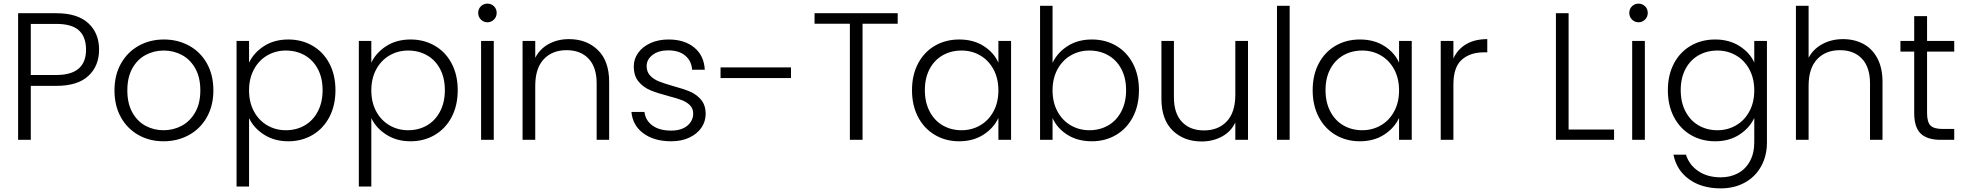

<svg xmlns="http://www.w3.org/2000/svg" viewBox="-20 -772 10844 1060"><path d="M291 -298H150V0H80V-699H291Q408 -699 467.5 -644Q527 -589 527 -498Q527 -408 468 -353Q409 -298 291 -298ZM291 -358Q455 -358 455 -498Q455 -568 416 -604Q377 -640 291 -640H150V-358Z M612 -273Q612 -358 648 -421.5Q684 -485 746 -519.5Q808 -554 885 -554Q962 -554 1024.5 -519.5Q1087 -485 1122.5 -421.5Q1158 -358 1158 -273Q1158 -189 1122 -125Q1086 -61 1023 -26.5Q960 8 883 8Q806 8 744.5 -26.5Q683 -61 647.5 -124.5Q612 -188 612 -273ZM1086 -273Q1086 -345 1058 -394.5Q1030 -444 984 -468.5Q938 -493 884 -493Q830 -493 784 -468.5Q738 -444 710.5 -394.5Q683 -345 683 -273Q683 -201 710.5 -151.5Q738 -102 783.5 -77.5Q829 -53 883 -53Q937 -53 983 -77.5Q1029 -102 1057.5 -151.5Q1086 -201 1086 -273Z M1355 -426Q1381 -481 1437.5 -517.5Q1494 -554 1572 -554Q1646 -554 1705.5 -519.5Q1765 -485 1798.5 -421.5Q1832 -358 1832 -274Q1832 -190 1798.5 -126Q1765 -62 1705.5 -27Q1646 8 1572 8Q1495 8 1438 -28.5Q1381 -65 1355 -120V258H1286V-546H1355ZM1558 -493Q1502 -493 1455.5 -466Q1409 -439 1382 -389Q1355 -339 1355 -273Q1355 -207 1382 -157Q1409 -107 1455.5 -80Q1502 -53 1558 -53Q1616 -53 1662 -79.5Q1708 -106 1734.5 -156.5Q1761 -207 1761 -274Q1761 -342 1734.5 -391.5Q1708 -441 1662 -467Q1616 -493 1558 -493Z M2030 -426Q2056 -481 2112.5 -517.5Q2169 -554 2247 -554Q2321 -554 2380.5 -519.5Q2440 -485 2473.5 -421.5Q2507 -358 2507 -274Q2507 -190 2473.5 -126Q2440 -62 2380.5 -27Q2321 8 2247 8Q2170 8 2113 -28.5Q2056 -65 2030 -120V258H1961V-546H2030ZM2233 -493Q2177 -493 2130.5 -466Q2084 -439 2057 -389Q2030 -339 2030 -273Q2030 -207 2057 -157Q2084 -107 2130.5 -80Q2177 -53 2233 -53Q2291 -53 2337 -79.5Q2383 -106 2409.5 -156.5Q2436 -207 2436 -274Q2436 -342 2409.5 -391.5Q2383 -441 2337 -467Q2291 -493 2233 -493Z M2620 -701Q2620 -723 2635 -737.5Q2650 -752 2671 -752Q2692 -752 2707 -737.5Q2722 -723 2722 -701Q2722 -679 2707 -664Q2692 -649 2671 -649Q2650 -649 2635 -664Q2620 -679 2620 -701ZM2706 -546V0H2636V-546Z M3343 -320V0H3274V-312Q3274 -401 3229.5 -448Q3185 -495 3108 -495Q3029 -495 2982 -445Q2935 -395 2935 -298V0H2865V-546H2935V-453Q2961 -503 3010 -529.5Q3059 -556 3121 -556Q3219 -556 3281 -495.5Q3343 -435 3343 -320Z M3466 -154H3538Q3543 -108 3581.5 -79.5Q3620 -51 3685 -51Q3742 -51 3774.5 -78Q3807 -105 3807 -145Q3807 -173 3789 -191Q3771 -209 3743.5 -219.5Q3716 -230 3669 -242Q3608 -258 3570 -274Q3532 -290 3505.5 -321.5Q3479 -353 3479 -406Q3479 -446 3503 -480Q3527 -514 3571 -534Q3615 -554 3671 -554Q3759 -554 3813 -509.5Q3867 -465 3871 -387H3801Q3798 -435 3763.5 -464.5Q3729 -494 3669 -494Q3616 -494 3583 -469Q3550 -444 3550 -407Q3550 -375 3569.5 -354.5Q3589 -334 3618 -322.5Q3647 -311 3696 -297Q3755 -281 3790 -266Q3825 -251 3850 -222Q3875 -193 3876 -145Q3876 -101 3852 -66.5Q3828 -32 3785 -12Q3742 8 3686 8Q3592 8 3532.5 -35.5Q3473 -79 3466 -154Z M4347 -400V-341H3958V-400Z M4936 -699V-641H4742V0H4672V-641H4477V-699Z M5276 -554Q5354 -554 5410.5 -518Q5467 -482 5492 -426V-546H5562V0H5492V-121Q5466 -65 5409.5 -28.5Q5353 8 5275 8Q5201 8 5141.5 -27Q5082 -62 5048.5 -126Q5015 -190 5015 -274Q5015 -358 5048.5 -421.5Q5082 -485 5141.5 -519.5Q5201 -554 5276 -554ZM5289 -493Q5231 -493 5185 -467Q5139 -441 5112.5 -391.5Q5086 -342 5086 -274Q5086 -207 5112.5 -156.5Q5139 -106 5185 -79.5Q5231 -53 5289 -53Q5345 -53 5391.5 -80Q5438 -107 5465 -157Q5492 -207 5492 -273Q5492 -339 5465 -389Q5438 -439 5391.5 -466Q5345 -493 5289 -493Z M5791 -425Q5818 -482 5874.5 -518Q5931 -554 6008 -554Q6083 -554 6142 -519.5Q6201 -485 6234.5 -421.5Q6268 -358 6268 -274Q6268 -190 6234.5 -126Q6201 -62 6141.5 -27Q6082 8 6008 8Q5930 8 5873.5 -27.5Q5817 -63 5791 -120V0H5722V-740H5791ZM5994 -493Q5938 -493 5891.5 -466Q5845 -439 5818 -389Q5791 -339 5791 -273Q5791 -207 5818 -157Q5845 -107 5891.5 -80Q5938 -53 5994 -53Q6052 -53 6098 -79.5Q6144 -106 6170.5 -156.5Q6197 -207 6197 -274Q6197 -342 6170.5 -391.5Q6144 -441 6098 -467Q6052 -493 5994 -493Z M6870 -546V0H6800V-96Q6776 -45 6726 -18Q6676 9 6614 9Q6516 9 6454 -51.5Q6392 -112 6392 -227V-546H6461V-235Q6461 -146 6505.5 -99Q6550 -52 6627 -52Q6706 -52 6753 -102Q6800 -152 6800 -249V-546Z M7100 -740V0H7030V-740Z M7488 -554Q7566 -554 7622.5 -518Q7679 -482 7704 -426V-546H7774V0H7704V-121Q7678 -65 7621.5 -28.5Q7565 8 7487 8Q7413 8 7353.5 -27Q7294 -62 7260.5 -126Q7227 -190 7227 -274Q7227 -358 7260.5 -421.5Q7294 -485 7353.5 -519.5Q7413 -554 7488 -554ZM7501 -493Q7443 -493 7397 -467Q7351 -441 7324.5 -391.5Q7298 -342 7298 -274Q7298 -207 7324.5 -156.5Q7351 -106 7397 -79.5Q7443 -53 7501 -53Q7557 -53 7603.5 -80Q7650 -107 7677 -157Q7704 -207 7704 -273Q7704 -339 7677 -389Q7650 -439 7603.5 -466Q7557 -493 7501 -493Z M8004 -449Q8027 -500 8074.5 -528Q8122 -556 8191 -556V-483H8172Q8096 -483 8050 -442Q8004 -401 8004 -305V0H7934V-546H8004Z M8640 -57H8891V0H8570V-699H8640Z M8975 -701Q8975 -723 8990 -737.5Q9005 -752 9026 -752Q9047 -752 9062 -737.5Q9077 -723 9077 -701Q9077 -679 9062 -664Q9047 -649 9026 -649Q9005 -649 8990 -664Q8975 -679 8975 -701ZM9061 -546V0H8991V-546Z M9665 -427V-546H9735V14Q9735 89 9702.5 147Q9670 205 9612 236.5Q9554 268 9480 268Q9375 268 9305.5 218Q9236 168 9219 82H9288Q9306 139 9356.5 173Q9407 207 9480 207Q9533 207 9575 184.5Q9617 162 9641 118Q9665 74 9665 14V-121Q9639 -65 9582.5 -28.5Q9526 8 9449 8Q9374 8 9314.5 -27Q9255 -62 9221.5 -126Q9188 -190 9188 -274Q9188 -358 9221.5 -421.5Q9255 -485 9314.5 -519.5Q9374 -554 9449 -554Q9526 -554 9583 -518Q9640 -482 9665 -427ZM9462 -493Q9404 -493 9358 -467Q9312 -441 9285.5 -391.5Q9259 -342 9259 -274Q9259 -207 9285.5 -156.5Q9312 -106 9358 -79.5Q9404 -53 9462 -53Q9518 -53 9564.5 -80Q9611 -107 9638 -157Q9665 -207 9665 -273Q9665 -339 9638 -389Q9611 -439 9564.5 -466Q9518 -493 9462 -493Z M10373 -320V0H10304V-312Q10304 -401 10259.5 -448Q10215 -495 10138 -495Q10059 -495 10012 -445Q9965 -395 9965 -298V0H9895V-740H9965V-453Q9991 -502 10041.5 -529Q10092 -556 10155 -556Q10217 -556 10266.5 -530Q10316 -504 10344.5 -450.5Q10373 -397 10373 -320Z M10619 -487V-148Q10619 -98 10638 -79Q10657 -60 10705 -60H10769V0H10694Q10620 0 10584 -34.5Q10548 -69 10548 -148V-487H10472V-546H10548V-683H10619V-546H10769V-487Z"/></svg>

Font: Poppins-Tabular Light
Style: Regular
Weight: 300
Designer: Ninad Kale (Devanagari), Jonny Pinhorn (Latin)
Foundry: Indian Type Foundry
Version: Version 4.004